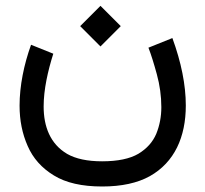

<svg xmlns="http://www.w3.org/2000/svg" viewBox="-20 -435 717 670"><path d="M259.8 -343.8 330.6 -272.9 401.4 -343.8 330.6 -414.6ZM336.4 127.9C284.7 127.9 244.1 119.1 214.4 102.1C155.3 67.4 132.3 6.8 132.3 -63.5C132.3 -122.6 147 -187.5 166 -247.6L88.4 -278.8C63.5 -210 48.3 -135.3 48.3 -66.4C48.3 -15.1 57.6 31.7 76.7 74.7C95.2 117.2 125.5 151.4 168 177.2C210 203.1 266.1 215.8 336.4 215.8C404.3 215.8 460 203.6 502.9 179.7C588.9 131.3 628.4 43 628.4 -66.9C628.4 -138.7 612.3 -218.3 581.5 -302.2L498 -268.6C507.3 -244.6 517.1 -213.4 527.3 -175.8C537.6 -138.2 543 -99.6 543 -61C543 -28.3 537.1 2.9 525.4 31.7C513.2 60.5 492.7 83.5 462.9 101.6C433.1 119.1 390.6 127.9 336.4 127.9Z"/></svg>

Font: Vazirmatn
Style: Regular
Weight: 400
Designer: Saber Rastikerdar
Foundry: Saber Rastikerdar
Version: Version 33.003